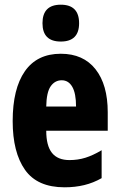

<svg xmlns="http://www.w3.org/2000/svg" viewBox="-20 -788 509 818"><path d="M239 -559Q335 -559 387 -493Q439 -427 439 -310V-231H177Q177 -167 201.5 -136.5Q226 -106 276 -106Q312 -106 344 -116Q376 -126 413 -148V-29Q378 -9 339 0.5Q300 10 255 10Q139 10 86.5 -64.5Q34 -139 34 -272Q34 -410 86 -484.5Q138 -559 239 -559ZM243 -446Q214 -446 196 -420.5Q178 -395 177 -334H304Q304 -390 288 -418Q272 -446 243 -446ZM239 -768Q317 -768 317 -689Q317 -611 239 -611Q161 -611 161 -689Q161 -768 239 -768Z"/></svg>

Font: Noto Sans Lao Looped ExtraCondensed ExtraBold
Style: Regular
Weight: 800
Width: 2
Designer: Mark Frömberg, Ben Mitchell
Foundry: The Fontpad Ltd
Version: Version 1.002; ttfautohint (v1.8.4.7-5d5b)